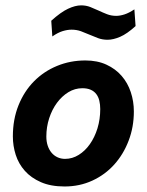

<svg xmlns="http://www.w3.org/2000/svg" viewBox="-20 -674 540 706"><path d="M27.3 -172.4Q27.3 -235.4 48.1 -286.9Q68.8 -338.4 105 -375Q141.1 -411.6 189.7 -431.6Q238.3 -451.7 293.9 -451.7Q337.9 -451.7 371.3 -436.3Q404.8 -420.9 427.2 -395Q449.7 -369.1 460.9 -335.2Q472.2 -301.3 472.2 -264.2Q472.2 -207 453.1 -157Q434.1 -106.9 400.4 -69.3Q366.7 -31.7 319.8 -10Q272.9 11.7 217.3 11.7Q166.5 11.7 130.4 -4.2Q94.2 -20 71.3 -45.9Q48.3 -71.8 37.8 -104.7Q27.3 -137.7 27.3 -172.4ZM150.4 -171.9Q150.4 -153.3 155.5 -138.2Q160.6 -123 169.7 -112.3Q178.7 -101.6 191.4 -95.7Q204.1 -89.8 219.2 -89.8Q246.1 -89.8 269.5 -104.5Q293 -119.1 310.5 -144Q328.1 -168.9 338.4 -202.1Q348.6 -235.4 348.6 -272.9Q348.6 -289.6 345.2 -303.7Q341.8 -317.9 334 -328.1Q326.2 -338.4 313.5 -344Q300.8 -349.6 282.7 -349.6Q255.4 -349.6 231.4 -335Q207.5 -320.3 189.5 -295.9Q171.4 -271.5 160.9 -239.3Q150.4 -207 150.4 -171.9ZM168.5 -597.7Q203.6 -629.4 230.2 -641.8Q256.8 -654.3 278.3 -654.3Q296.4 -654.3 312 -648.2Q327.6 -642.1 342.8 -635Q357.9 -627.9 373.5 -621.8Q389.2 -615.7 407.2 -615.7Q421.4 -615.7 438 -621.1Q454.6 -626.5 474.1 -639.6L478.5 -578.1Q446.8 -549.3 421.6 -538.6Q396.5 -527.8 375.5 -527.8Q356.9 -527.8 340.8 -533.7Q324.7 -539.6 309.3 -546.4Q293.9 -553.2 277.8 -559.1Q261.7 -564.9 243.2 -564.9Q228 -564.9 210.4 -559.6Q192.9 -554.2 172.4 -540Z"/></svg>

Font: PT Astra Sans
Style: Bold Italic
Weight: 700
Italic angle: -16°
Designer: A.Korolkova, I. Chaeva
Foundry: ParaType Ltd
Version: Version 1.002W